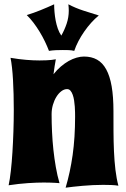

<svg xmlns="http://www.w3.org/2000/svg" viewBox="-20 -851 583 890"><path d="M528.8 9.8Q513.7 7.3 495.6 6.6Q477.5 5.9 458 5.9Q434.6 5.9 410.4 7.1Q386.2 8.3 363.3 10.3Q340.3 12.2 319.8 14.6Q299.3 17.1 284.2 19Q305.2 -51.8 316.7 -132.3Q328.1 -212.9 328.1 -311Q328.1 -318.4 327.9 -330.6Q327.6 -342.8 326.7 -356.9Q325.7 -371.1 323.5 -385.5Q321.3 -399.9 317.1 -411.6Q313 -423.3 306.6 -430.7Q300.3 -438 291 -438Q277.3 -438 264.4 -428.2Q251.5 -418.5 241.5 -402.3Q231.4 -386.2 225.3 -365.2Q219.2 -344.2 219.2 -321.8Q219.2 -281.2 221.2 -239.5Q223.1 -197.8 227.5 -156.7Q231.9 -115.7 238.8 -76.4Q245.6 -37.1 255.9 -2Q247.6 -2.4 236.3 -3.4Q226.6 -3.9 213.4 -4.4Q200.2 -4.9 183.1 -4.9Q151.4 -4.9 109.9 -2.2Q68.4 0.5 20 7.8Q25.9 -19.5 30.3 -59.1Q34.7 -98.6 37.6 -145Q40.5 -191.4 42.2 -241.9Q43.9 -292.5 43.9 -341.8Q43.9 -378.4 43 -413.6Q42 -448.7 40.3 -480Q38.6 -511.2 35.6 -537.6Q32.7 -564 28.8 -583Q68.4 -576.2 102.1 -573.5Q135.7 -570.8 163.1 -570.8Q180.7 -570.8 194.6 -571.5Q208.5 -572.3 218.3 -573.2Q230 -574.7 238.8 -576.2Q235.8 -561 233.2 -543.9Q230.5 -526.9 228 -506.8Q244.1 -527.3 262.2 -542.7Q280.3 -558.1 298.6 -568.4Q316.9 -578.6 335 -583.7Q353 -588.9 369.1 -588.9Q404.3 -588.9 429.9 -574.5Q455.6 -560.1 472.4 -529.3Q489.3 -498.5 497.6 -450.7Q505.9 -402.8 505.9 -335.9Q505.9 -290 506.1 -242.7Q506.3 -195.3 508.3 -149.9Q510.3 -104.5 515.1 -63.7Q520 -22.9 528.8 9.8ZM438 -779.3Q419.9 -764.6 402.8 -745.6Q385.7 -726.6 370.6 -704.8Q355.5 -683.1 343.5 -660.2Q331.5 -637.2 324.2 -615.2Q311.5 -618.2 297.6 -618.7Q283.7 -619.1 271 -619.1Q254.4 -619.1 238.5 -618.4Q222.7 -617.7 207 -615.2Q199.2 -635.7 188.2 -658.7Q177.2 -681.6 163.8 -703.6Q150.4 -725.6 135.3 -745.6Q120.1 -765.6 104 -781.2Q136.2 -791 168.2 -804Q200.2 -816.9 231 -831.1Q231 -814 232.7 -794.7Q234.4 -775.4 238 -755.9Q241.7 -736.3 248 -718.3Q254.4 -700.2 264.2 -686Q279.3 -712.4 289.1 -741.7Q298.8 -771 298.8 -801.3Q298.8 -808.6 298.3 -816.2Q297.9 -823.7 296.9 -831.1Q329.1 -814 366 -802Q402.8 -790 438 -779.3Z"/></svg>

Font: Spicy Rice
Style: Regular
Weight: 400
Version: Version 1.000